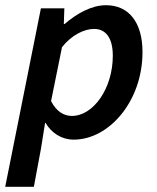

<svg xmlns="http://www.w3.org/2000/svg" viewBox="-37 -524 602 737"><path d="M-17 193H93L120 48L136 -52H138C161 -13 200 12 246 12C382 12 510 -136 510 -324C510 -440 456 -504 370 -504C314 -504 258 -472 211 -432H208L210 -492H120ZM239 -79C209 -79 180 -95 159 -136L201 -343C238 -390 287 -413 324 -413C368 -413 396 -380 396 -310C396 -184 321 -79 239 -79Z"/></svg>

Font: Source Sans Pro Semibold
Style: Italic
Weight: 600
Italic angle: -11°
Designer: Paul D. Hunt
Foundry: Adobe Systems Incorporated
Version: Version 3.006;hotconv 1.0.111;makeotfexe 2.5.65597